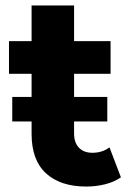

<svg xmlns="http://www.w3.org/2000/svg" viewBox="-20 -677 485 705"><path d="M297 8Q202 8 149 -40.5Q96 -89 96 -185V-657H252V-187Q252 -153 270 -134.5Q288 -116 319 -116Q356 -116 382 -136L424 -26Q400 -9 366.5 -0.5Q333 8 297 8ZM13 -406V-526H386V-406ZM25 -231V-321H374V-231Z"/></svg>

Font: MOST Montserrat
Style: Bold
Weight: 700
Designer: Julieta Ulanovsky
Foundry: Julieta Ulanovsky
Version: Version 8.000;March 11, 2024;FontCreator 15.0.0.2926 64-bit